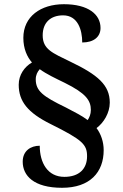

<svg xmlns="http://www.w3.org/2000/svg" viewBox="-20 -780 584 913"><path d="M275 113C408 113 473 39 473 -66C473 -106 460 -143 439 -171C473 -196 502 -243 502 -292C502 -375 446 -424 314 -487C230 -528 183 -545 183 -612C183 -673 221 -707 280 -707C350 -707 371 -638 371 -578C426 -578 458 -605 458 -647C458 -712 399 -760 284 -760C173 -760 91 -701 91 -600C91 -548 109 -509 132 -483C96 -462 69 -424 69 -377C69 -298 112 -244 221 -190C372 -115 394 -93 394 -37C394 23 356 61 286 61C207 61 169 -5 169 -87C126 -87 88 -63 88 -11C88 55 140 113 275 113ZM397 -209C369 -230 335 -247 293 -269C183 -322 150 -348 150 -403C150 -423 158 -439 169 -451C202 -427 243 -408 288 -386C389 -336 412 -302 412 -257C412 -237 405 -221 397 -209Z"/></svg>

Font: Noto Serif Oriya SemiBold
Style: Regular
Weight: 600
Designer: David Williams
Foundry: Google LLC, David Williams
Version: Version 1.051